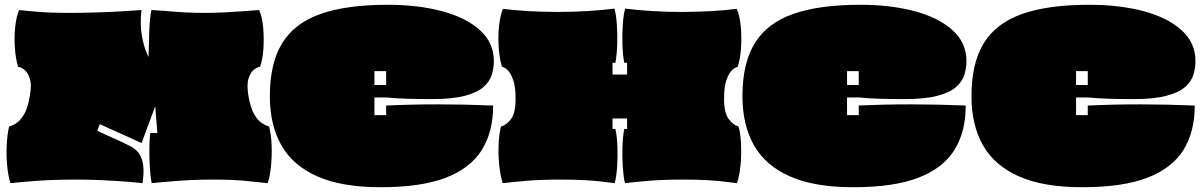

<svg xmlns="http://www.w3.org/2000/svg" viewBox="-20 -750 5037 804"><path d="M24 17Q15 -9 10.5 -51.5Q6 -94 8 -139.5Q10 -185 18 -220Q33 -224 49.5 -235Q66 -246 81 -271.5Q96 -297 104 -344Q114 -395 104.5 -422Q95 -449 80 -459.5Q65 -470 56 -470Q46 -501 42.5 -546Q39 -591 43.5 -635.5Q48 -680 60 -708Q95 -704 145 -700Q195 -696 262 -696Q313 -696 369.5 -697.5Q426 -699 479.5 -702Q533 -705 573 -708Q569 -685 569.5 -651Q570 -617 578 -580.5Q586 -544 602 -511Q603 -561 605 -617Q607 -673 614 -708Q652 -706 686 -703Q720 -700 757.5 -698Q795 -696 842 -696Q876 -696 917.5 -698Q959 -700 998.5 -703Q1038 -706 1065 -708Q1078 -680 1082 -635.5Q1086 -591 1083 -546Q1080 -501 1069 -470Q1060 -470 1045 -459.5Q1030 -449 1021 -422Q1012 -395 1021 -344Q1030 -297 1044.5 -271.5Q1059 -246 1076 -235Q1093 -224 1107 -220Q1116 -185 1117.5 -139.5Q1119 -94 1114.5 -51.5Q1110 -9 1101 17Q1063 13 1009 7.5Q955 2 874 2Q792 2 722.5 7.5Q653 13 615 17Q610 -9 607.5 -48.5Q605 -88 605.5 -127.5Q606 -167 609 -193H639L630 -305L573 -151L398 -230L387 -202L487 -157Q508 -147 527.5 -137Q547 -127 560.5 -109.5Q574 -92 579 -62Q584 -32 577 17Q553 14 507 10.5Q461 7 407 4.5Q353 2 306 2Q201 2 130.5 7.5Q60 13 24 17Z M1574 34Q1411 34 1308.5 -11.5Q1206 -57 1158 -142Q1110 -227 1110 -347Q1110 -485 1161.5 -569Q1213 -653 1322 -691.5Q1431 -730 1603 -730Q1731 -730 1831.5 -703Q1932 -676 1990 -623.5Q2048 -571 2048 -494Q2048 -466 2039.5 -437.5Q2031 -409 2005 -386Q1979 -363 1927 -349Q1875 -335 1788 -335Q1730 -335 1683.5 -336.5Q1637 -338 1598 -342H1548V-268H1597V-308Q1809 -318 2045 -308Q2045 -197 1997 -121Q1949 -45 1846 -5.5Q1743 34 1574 34ZM1548 -394H1597V-452H1548Z M2085 17Q2075 -15 2070.5 -59Q2066 -103 2068 -147Q2070 -191 2078 -220Q2101 -226 2120 -251.5Q2139 -277 2139 -337Q2139 -388 2128.5 -416.5Q2118 -445 2105 -457Q2092 -469 2082 -470Q2072 -503 2068.5 -548.5Q2065 -594 2069.5 -639Q2074 -684 2086 -713Q2133 -707 2192.5 -703.5Q2252 -700 2318 -700Q2383 -700 2445 -704Q2507 -708 2553 -714Q2560 -690 2563 -648.5Q2566 -607 2564.5 -563Q2563 -519 2557 -487H2545V-438H2606V-487H2594Q2588 -519 2586.5 -563Q2585 -607 2588 -648.5Q2591 -690 2598 -714Q2644 -708 2706 -704Q2768 -700 2833 -700Q2899 -700 2958.5 -703.5Q3018 -707 3065 -713Q3078 -684 3082 -639Q3086 -594 3083 -548.5Q3080 -503 3069 -470Q3060 -469 3046.5 -457Q3033 -445 3022.5 -416.5Q3012 -388 3012 -337Q3012 -277 3031.5 -251.5Q3051 -226 3073 -220Q3081 -191 3083 -147Q3085 -103 3081 -59Q3077 -15 3066 17Q3042 14 3013 10.5Q2984 7 2942.5 4.5Q2901 2 2837 2Q2758 2 2698 7Q2638 12 2597 17Q2591 -8 2588 -49Q2585 -90 2586.5 -134Q2588 -178 2594 -210H2606V-254H2545V-210H2557Q2564 -178 2565.5 -134Q2567 -90 2564 -49Q2561 -8 2554 17Q2530 14 2501 10.5Q2472 7 2430.5 4.5Q2389 2 2325 2Q2246 2 2186 7Q2126 12 2085 17Z M3553 34Q3390 34 3287.5 -11.5Q3185 -57 3137 -142Q3089 -227 3089 -347Q3089 -485 3140.5 -569Q3192 -653 3301 -691.5Q3410 -730 3582 -730Q3710 -730 3810.5 -703Q3911 -676 3969 -623.5Q4027 -571 4027 -494Q4027 -466 4018.5 -437.5Q4010 -409 3984 -386Q3958 -363 3906 -349Q3854 -335 3767 -335Q3709 -335 3662.5 -336.5Q3616 -338 3577 -342H3527V-268H3576V-308Q3788 -318 4024 -308Q4024 -197 3976 -121Q3928 -45 3825 -5.5Q3722 34 3553 34ZM3527 -394H3576V-452H3527Z M4512 34Q4349 34 4246.5 -11.5Q4144 -57 4096 -142Q4048 -227 4048 -347Q4048 -485 4099.5 -569Q4151 -653 4260 -691.5Q4369 -730 4541 -730Q4669 -730 4769.5 -703Q4870 -676 4928 -623.5Q4986 -571 4986 -494Q4986 -466 4977.5 -437.5Q4969 -409 4943 -386Q4917 -363 4865 -349Q4813 -335 4726 -335Q4668 -335 4621.5 -336.5Q4575 -338 4536 -342H4486V-268H4535V-308Q4747 -318 4983 -308Q4983 -197 4935 -121Q4887 -45 4784 -5.5Q4681 34 4512 34ZM4486 -394H4535V-452H4486Z"/></svg>

Font: Oi
Style: Regular
Weight: 400
Designer: Kostas Bartsokas, Mohamad Dakak
Foundry: Foundry5
Version: Version 4.000